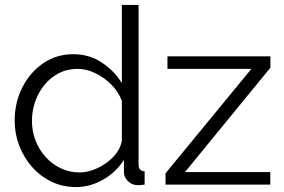

<svg xmlns="http://www.w3.org/2000/svg" viewBox="-20 -750 1153 780"><path d="M39.6 -259.4Q39.6 -332.8 70.4 -394.2Q101.2 -455.5 155 -492.7Q208.8 -529.8 277.8 -529.8Q343.2 -529.8 394.7 -495.2Q446.1 -460.6 475 -412.1V-730H543V-82.3Q543 -68.4 548.9 -61.5Q554.8 -54.6 567.5 -53.9V0Q547.2 2.8 536.1 2.2Q514.5 0.8 499 -15Q483.5 -30.8 483.5 -49.9V-100.9Q451.9 -50.4 398.9 -20.2Q345.8 10 288.9 10Q234.9 10 189.3 -11.9Q143.6 -33.9 110.1 -72Q76.6 -110.2 58.1 -158.4Q39.6 -206.6 39.6 -259.4ZM475 -178.9V-339.8Q462.1 -376.1 433.1 -405.5Q404 -435 367.6 -452.6Q331.1 -470.3 295.5 -470.3Q252.9 -470.3 218.8 -452.5Q184.6 -434.7 160.2 -404.7Q135.8 -374.7 122.8 -337Q109.8 -299.4 109.8 -258.7Q109.8 -216.8 124.4 -179Q139.1 -141.2 165.8 -111.8Q192.5 -82.5 227.7 -66Q262.8 -49.5 303.8 -49.5Q329.5 -49.5 357.7 -59.5Q385.8 -69.6 411.2 -87.5Q436.5 -105.4 453.7 -129Q470.9 -152.5 475 -178.9ZM652.5 -46.1 1001.2 -470.1H660.3V-521.1H1078.5V-475L731.5 -51H1078V0H652.5Z"/></svg>

Font: Raleway Thin
Style: Regular
Weight: 100
Designer: Matt McInerney, Pablo Impallari, Rodrigo Fuenzalida
Foundry: Matt McInerney, Pablo Impallari, Rodrigo Fuenzalida
Version: Version 4.026